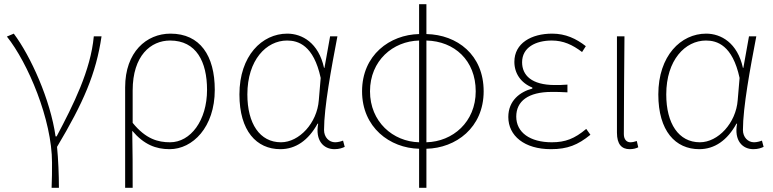

<svg xmlns="http://www.w3.org/2000/svg" viewBox="-20 -701 3699 919"><path d="M227 198H262C262 136 259 62 253 2C379 -209 440 -349 466 -527H429C414 -364 331 -199 251 -48H246C221 -224 127 -432 46 -540L13 -526C113 -401 229 -129 229 78C229 125 229 147 227 198Z M579 198H615C615 92 615 31 613 -75C669 -9 726 13 792 13C902 13 1008 -92 1008 -271C1008 -434 938 -540 796 -540C681 -540 579 -452 579 -283ZM794 -20C737 -20 678 -35 615 -113V-268C615 -435 702 -507 794 -507C920 -507 971 -405 971 -271C971 -124 892 -20 794 -20Z M1322 13C1395 13 1456 -29 1500 -109H1503C1488 -29 1528 13 1581 13C1604 13 1619 7 1630 2L1622 -28C1612 -24 1597 -20 1584 -20C1555 -20 1531 -44 1531 -79C1531 -188 1566 -375 1595 -527H1560L1533 -376H1531C1505 -496 1426 -540 1355 -540C1234 -540 1126 -434 1126 -249C1126 -74 1208 13 1322 13ZM1325 -20C1223 -20 1164 -110 1164 -249C1164 -414 1255 -507 1354 -507C1407 -507 1481 -485 1515 -328L1506 -222C1498 -112 1412 -20 1325 -20Z M1986 -20C1861 -23 1751 -118 1751 -264C1751 -411 1861 -504 1986 -507ZM1986 198H2021V11C2162 8 2295 -90 2295 -264C2295 -439 2168 -535 2021 -538V-681H1986V-538C1846 -535 1713 -438 1713 -264C1713 -91 1846 8 1986 11ZM2021 -507C2155 -504 2257 -412 2257 -264C2257 -117 2147 -23 2021 -20Z M2617 13C2696 13 2746 -7 2806 -56L2786 -84C2730 -37 2686 -20 2621 -20C2517 -20 2451 -67 2451 -143C2451 -217 2509 -261 2620 -261C2645 -261 2665 -261 2696 -259V-296C2669 -294 2656 -294 2636 -294C2524 -294 2479 -341 2479 -403C2479 -474 2544 -507 2621 -507C2676 -507 2720 -487 2766 -452L2784 -480C2738 -516 2687 -540 2623 -540C2523 -540 2442 -494 2442 -405C2442 -350 2473 -304 2528 -282V-277C2470 -262 2413 -220 2413 -141C2413 -51 2490 13 2617 13Z M2994 13C3012 13 3025 9 3035 4L3028 -26C3015 -22 3007 -20 2997 -20C2980 -20 2966 -33 2966 -59C2966 -217 2968 -368 2969 -527H2933V-66C2933 -10 2956 13 2994 13Z M3327 13C3400 13 3461 -29 3505 -109H3508C3493 -29 3533 13 3586 13C3609 13 3624 7 3635 2L3627 -28C3617 -24 3602 -20 3589 -20C3560 -20 3536 -44 3536 -79C3536 -188 3571 -375 3600 -527H3565L3538 -376H3536C3510 -496 3431 -540 3360 -540C3239 -540 3131 -434 3131 -249C3131 -74 3213 13 3327 13ZM3330 -20C3228 -20 3169 -110 3169 -249C3169 -414 3260 -507 3359 -507C3412 -507 3486 -485 3520 -328L3511 -222C3503 -112 3417 -20 3330 -20Z"/></svg>

Font: Noto Sans CJK HK Thin
Style: Regular
Weight: 100
Designer: Ryoko NISHIZUKA 西塚涼子 (kana, bopomofo & ideographs); Paul D. Hunt (Latin, Greek & Cyrillic); Sandoll Communications 산돌커뮤니
Foundry: Adobe
Version: Version 2.004;hotconv 1.0.118;makeotfexe 2.5.65603